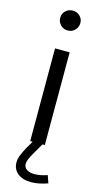

<svg xmlns="http://www.w3.org/2000/svg" viewBox="-141 -762 526 1011"><g transform="rotate(15 122.5 -257.0)"><path d="M67.7 -668.4Q67.7 -645.9 83.5 -629.8Q99.2 -613.7 122.5 -613.7Q145.9 -613.7 161.7 -629.8Q177.5 -645.9 177.5 -668.4Q177.5 -690.9 161.7 -706.4Q145.9 -722 122.5 -722Q99.2 -722 83.5 -706.4Q67.7 -690.9 67.7 -668.4ZM83.2 -505.4V0H162.9V-505.4ZM218.8 148.9Q181.4 162.1 149.5 162.1Q122.3 162.1 106.7 151.3Q91.2 140.6 91.2 121.6Q91.2 110.2 97.1 95.6Q103 81 116.1 58.5L150.2 0L149 -1.1L96.5 -4.6V0L75.8 35.6Q60 63.7 51.1 85.3Q42.2 106.9 42.2 126.2Q42.2 163.3 69.4 185.5Q96.7 207.7 142.1 207.7Q184 207.7 233.2 190.2Z"/></g></svg>

Font: Estedad-FD VF
Style: Regular
Weight: 100
Designer: Amin Abedi
Version: Version 7.3